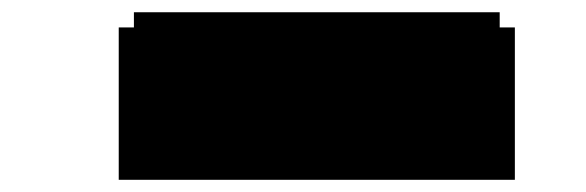

<svg xmlns="http://www.w3.org/2000/svg" viewBox="-20 -670 961 315"><path d="M174.8 -375V-625H199.7V-649.9H799.8V-625H824.7V-375Z"/></svg>

Font: Minecraft five bold
Style: Regular
Weight: 400
Designer: AngelloENF2
Foundry: https://fontstruct.com
Version: Version 1.0